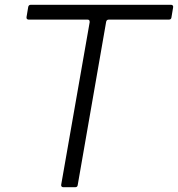

<svg xmlns="http://www.w3.org/2000/svg" viewBox="-20 -783 744 803"><path d="M305 -9Q304 0 294 0H245Q240 0 237.5 -3Q235 -6 236 -11L355 -690V-692Q355 -701 346 -701H100Q95 -701 92.5 -704Q90 -707 91 -712L98 -754Q100 -763 109 -763H695Q700 -763 702.5 -760Q705 -757 704 -752L697 -710Q696 -701 686 -701H435Q426 -701 424 -692Z"/></svg>

Font: Open Sauce Two Light Italic
Style: Regular
Weight: 300
Italic angle: -10°
Designer: Alfredo Marco Pradil
Foundry: Creative Sauce Fz LLC
Version: Version 1.477